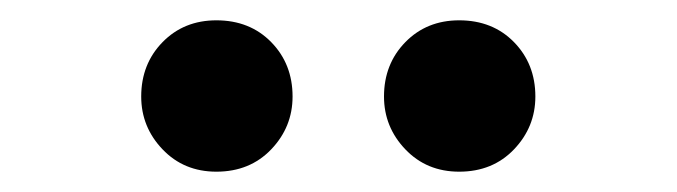

<svg xmlns="http://www.w3.org/2000/svg" viewBox="-20 -820 666 189"><path d="M193 -651Q161 -651 140 -673Q119 -695 119 -725Q119 -757 140 -778.5Q161 -800 193 -800Q226 -800 247 -778.5Q268 -757 268 -725Q268 -695 247 -673Q226 -651 193 -651ZM432 -651Q400 -651 379 -673Q358 -695 358 -725Q358 -757 379 -778.5Q400 -800 432 -800Q465 -800 486 -778.5Q507 -757 507 -725Q507 -695 486 -673Q465 -651 432 -651Z"/></svg>

Font: Noto Sans TC Thin
Style: Bold
Weight: 700
Version: Version 2.004-H2;hotconv 1.0.118;makeotfexe 2.5.65603